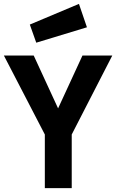

<svg xmlns="http://www.w3.org/2000/svg" viewBox="-20 -965 597 985"><path d="M210 -275V0H348V-275L556 -680H403L278 -409L153 -680H0ZM133 -839 166 -746 426 -825 385 -945Z"/></svg>

Font: Online Auction - Bold
Style: Bold
Weight: 500
Designer: Mohamed Mostafa, the designer of Online Auction
Foundry: Kief Type Foundry
Version: ""